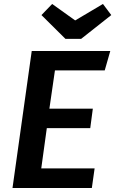

<svg xmlns="http://www.w3.org/2000/svg" viewBox="-20 -948 581 968"><path d="M508 -593H257L229 -400H448L435 -302H216L188 -99H457L443 0H43L140 -691H536ZM541 -872 389 -752H310L189 -872L243 -928L359 -845L499 -928Z"/></svg>

Font: FiraGO Medium
Style: Italic
Weight: 500
Italic angle: -8°
Designer: bBox Type GmbH
Foundry: bBox Type GmbH
Version: Version 1.001